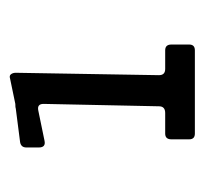

<svg xmlns="http://www.w3.org/2000/svg" viewBox="-33 -735 427 401"><g transform="rotate(-90 180.5 -534.5)"><path d="M90 -390Q90 -403 102 -403H145Q159 -403 159 -416L164 -657Q164 -671 150 -668L87 -655Q73 -652 73 -667V-693Q73 -704 84 -706L154 -715Q156 -716 164 -716L217 -727Q223 -729 226 -725Q229 -721 229 -715L224 -416Q224 -403 237 -403H276Q288 -403 288 -390V-353Q288 -341 276 -341H102Q90 -341 90 -353Z"/></g></svg>

Font: OpenDyslexic 3
Style: Regular
Weight: 400
Designer: Abelardo Gonzalez
Version: Version 1.000;PS 001.001;hotconv 1.0.56